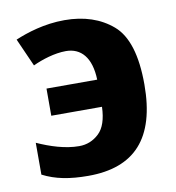

<svg xmlns="http://www.w3.org/2000/svg" viewBox="-69 -618 632 690"><g transform="rotate(-10 247.5 -273.0)"><path d="M199.2 9.8C367.2 9.8 454.1 -81.5 454.1 -278.8C454.1 -385.7 431.6 -458.5 386.2 -497.6C340.8 -536.6 282.2 -556.2 210.9 -556.2C137.2 -556.2 72.8 -535.2 29.8 -517.1L75.2 -415C108.4 -430.7 155.8 -445.8 196.8 -445.8C251.5 -445.8 287.6 -406.7 290 -325.2H105V-226.1H290C288.6 -181.6 277.8 -149.4 257.8 -130.4C237.3 -110.8 212.9 -101.1 185.1 -101.1C134.3 -101.1 80.6 -118.7 33.2 -140.1V-23.9C79.6 0 130.9 9.8 199.2 9.8Z"/></g></svg>

Font: Avrile Sans
Style: Bold
Weight: 700
Designer: Monotype Design Team, Google (font), Stefan Peev (BGR Cyrillic), Cristiano Sobral (main changes)
Foundry: The Avrile Sans Project Authors
Version: Version 3.110